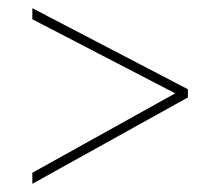

<svg xmlns="http://www.w3.org/2000/svg" viewBox="-20 -592 500 469"><path d="M59 -143 439 -354V-374L59 -572V-545L408 -364L59 -170Z"/></svg>

Font: Noto Sans Display SemiCondensed Thin
Style: Italic
Weight: 250
Width: 4
Designer: Monotype Design team
Foundry: Monotype Imaging Inc.
Version: 1.000